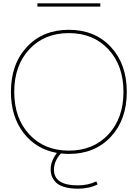

<svg xmlns="http://www.w3.org/2000/svg" viewBox="-20 -920 832 1160"><path d="M206 -880V-900H586V-880ZM46 -365Q46 -533 142.5 -636.5Q239 -740 396 -740Q553 -740 649.5 -636.5Q746 -533 746 -365Q746 -197 649.5 -93.5Q553 10 396 10Q372 10 348 7Q306 53 306 105Q306 200 451 200Q511 200 562 176L570 194Q518 220 451 220Q400 220 365 208.5Q330 197 314 178Q298 159 292 141.5Q286 124 286 105Q286 53 324 4Q197 -19 121.5 -118Q46 -217 46 -365ZM157 -108Q248 -10 396 -10Q544 -10 635 -108Q726 -206 726 -365Q726 -524 635 -622Q544 -720 396 -720Q248 -720 157 -622Q66 -524 66 -365Q66 -206 157 -108Z"/></svg>

Font: M PLUS 1p Thin
Style: Regular
Weight: 250
Version: Version 1.062